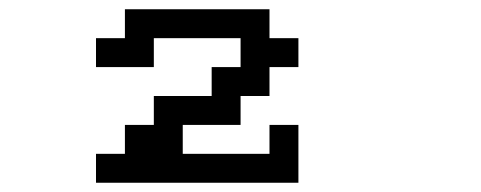

<svg xmlns="http://www.w3.org/2000/svg" viewBox="-20 -895 1040 415"><path d="M187.5 -562.5H250V-625H312.5V-687.5H437.5V-750H500V-812.5H312.5V-750H187.5V-812.5H250V-875H562.5V-812.5H625V-750H562.5V-687.5H500V-625H375V-562.5H562.5V-625H625V-500H187.5Z"/></svg>

Font: HE신이문
Style: regular
Weight: 500
Monospace: yes
Designer: Taeyun An (WindowsTiger)
Version: v1.1